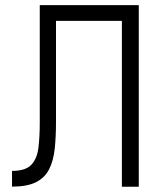

<svg xmlns="http://www.w3.org/2000/svg" viewBox="-20 -713 626 733"><path d="M25.9 -0.5V-60.5Q76.7 -60.5 98.9 -83.3Q121.1 -106 126.5 -147.5Q131.8 -189 131.8 -246.1V-693.4H509.8V0H445.3V-633.3H193.8V-249.5Q193.8 -191.9 189 -145.8Q184.1 -99.6 167.7 -67.1Q151.4 -34.7 117.7 -17.6Q84 -0.5 25.9 -0.5Z"/></svg>

Font: Cascadia Mono PL Light
Style: Regular
Weight: 300
Monospace: yes
Designer: Aaron Bell
Foundry: Saja Typeworks
Version: Version 2404.023; ttfautohint (v1.8.4)